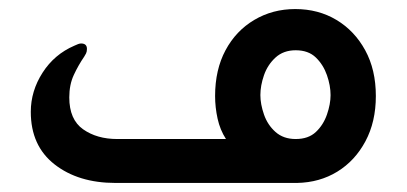

<svg xmlns="http://www.w3.org/2000/svg" viewBox="-20 -404 899 424"><path d="M632 -384Q683 -384 723 -360Q763 -336 786.5 -293Q810 -250 810 -192Q810 -135 787 -92Q764 -49 725 -25Q686 -1 636 0H235Q153 0 100.5 -41Q48 -82 48 -157Q48 -203 74 -243.5Q100 -284 144 -303Q154 -308 159 -308Q172 -308 172 -296Q172 -290 170 -286Q168 -282 166 -279Q153 -260 143 -238.5Q133 -217 133 -189Q133 -140 163.5 -118.5Q194 -97 239 -97H479Q466 -117 460.5 -142Q455 -167 455 -192Q455 -250 478 -293Q501 -336 541.5 -360Q582 -384 632 -384ZM633 -97Q661 -97 677.5 -112.5Q694 -128 702 -151Q710 -174 710 -194Q710 -215 702 -238Q694 -261 677.5 -277Q661 -293 633 -293Q606 -293 588.5 -277Q571 -261 563 -238Q555 -215 555 -194Q555 -174 563 -151Q571 -128 588.5 -112.5Q606 -97 633 -97Z"/></svg>

Font: Zain
Style: Bold
Weight: 700
Designer: Zain,Boutros
Foundry: Mobile Telecommunications Company (Zain), 2024
Version: Version 1.50; ttfautohint (v1.8.4)